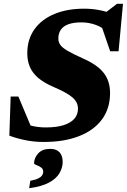

<svg xmlns="http://www.w3.org/2000/svg" viewBox="-20 -737 672 1017"><path d="M549.5 -566Q525.5 -591 488.2 -604.8Q451 -618.5 411.5 -618.5Q369.5 -618.5 342.2 -608.5Q315 -598.5 302 -579.2Q289 -560 289 -533Q289 -514.5 299 -499.8Q309 -485 337 -468.5Q365 -452 417 -428.5Q470 -405.5 502 -378.8Q534 -352 548.5 -319Q563 -286 563 -244.5Q563 -162.5 520.2 -104.5Q477.5 -46.5 398.5 -15.8Q319.5 15 211.5 15Q160.5 15 113.2 5.2Q66 -4.5 29.5 -18.5L36.5 -225.5H77.5L164.5 -18L63 -99.5Q102.5 -82 141.8 -72Q181 -62 222 -62Q279 -62 316.8 -74Q354.5 -86 373.8 -108Q393 -130 393 -161Q393 -178.5 386 -193Q379 -207.5 364 -220.8Q349 -234 323.2 -248Q297.5 -262 260 -278Q210 -300 180.2 -326.2Q150.5 -352.5 137.5 -384.2Q124.5 -416 124.5 -454.5Q124.5 -528.5 162.2 -581.5Q200 -634.5 267.8 -662.8Q335.5 -691 425.5 -691Q464.5 -691 501 -684.5Q537.5 -678 566.5 -666.5L534.5 -667L600 -717H631.5L608 -465.5H563.5L502.5 -643ZM160.5 128Q160.5 100 182.2 75.8Q204 51.5 246 51.5Q279 51.5 295.5 69.8Q312 88 312 120.5Q312 151 295.2 180Q278.5 209 239.8 230Q201 251 134.5 260L140.5 220.5Q168.5 215.5 183.2 207.8Q198 200 203.5 191Q209 182 209 173Q209 157.5 196.8 149.5Q184.5 141.5 172.5 137.2Q160.5 133 160.5 128Z"/></svg>

Font: Newsreader 16pt 16pt ExtraBold
Style: Italic
Weight: 800
Italic angle: -17°
Version: Version 1.003